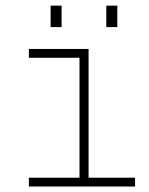

<svg xmlns="http://www.w3.org/2000/svg" viewBox="-20 -678 540 698"><path d="M85 0V-32H269V-468H85V-500H302V-32H471V0ZM164 -657.5H204V-579.5H164ZM366.5 -657.5H406.5V-579.5H366.5Z"/></svg>

Font: Trispace Thin
Style: Regular
Weight: 100
Designer: Tyler Finck
Foundry: Etcetera Type Company
Version: Version 1.210